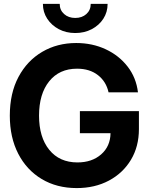

<svg xmlns="http://www.w3.org/2000/svg" viewBox="-20 -962 776 994"><path d="M377 11.7Q273.9 11.7 195.8 -35.2Q117.7 -82 74.2 -166.5Q30.8 -251 30.8 -363.3Q30.8 -479.5 75.7 -563.7Q120.6 -647.9 198.5 -693.6Q276.4 -739.3 374.5 -739.3Q458 -739.3 527.1 -707Q596.2 -674.8 640.6 -617.4Q685.1 -560.1 694.3 -483.9H542Q529.8 -539.6 487.1 -573Q444.3 -606.4 378.9 -606.4Q287.1 -606.4 234.6 -541Q182.1 -475.6 182.1 -363.3Q182.1 -251.5 235.1 -186.3Q288.1 -121.1 380.9 -121.1Q456.1 -121.1 503.7 -162.8Q551.3 -204.6 552.2 -272.5H393.6V-386.7H699.2V-293.9Q699.2 -203.6 658 -134.8Q616.7 -65.9 543.9 -27.1Q471.2 11.7 377 11.7ZM369.6 -791Q322.3 -791 284.4 -811Q246.6 -831.1 224.4 -865.2Q202.1 -899.4 202.1 -941.9H289.1Q289.1 -909.7 311.8 -889.4Q334.5 -869.1 369.6 -869.1Q404.8 -869.1 427.2 -889.4Q449.7 -909.7 449.7 -941.9H537.1Q537.1 -899.4 515.1 -865.2Q493.2 -831.1 455.1 -811Q417 -791 369.6 -791Z"/></svg>

Font: Inter Display
Style: Bold
Weight: 700
Designer: Rasmus Andersson
Foundry: rsms
Version: Version 4.001;git-9221beed3